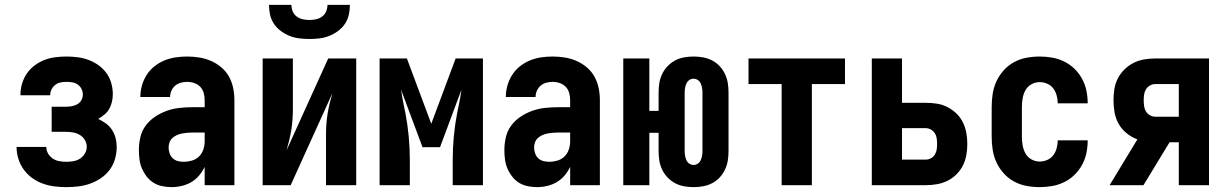

<svg xmlns="http://www.w3.org/2000/svg" viewBox="-20 -760 5040 788"><path d="M252 8Q228 8 203.5 5Q179 2 155.5 -6.5Q132 -15 112 -29.5Q92 -44 77.5 -64Q63 -84 55.5 -108Q48 -132 48 -157H170Q170 -142 177.5 -129.5Q185 -117 197 -109Q209 -101 223.5 -98.5Q238 -96 252 -96Q267 -96 281.5 -98.5Q296 -101 308.5 -109Q321 -117 328.5 -130Q336 -143 336 -158Q336 -173 328 -186Q320 -199 307 -206.5Q294 -214 279.5 -216.5Q265 -219 250 -219H192V-322H250Q262 -322 274 -324Q286 -326 297 -332Q308 -338 314 -349Q320 -360 320 -372Q320 -384 314.5 -395Q309 -406 299 -413Q289 -420 277 -422Q265 -424 253 -424Q240 -424 228 -421.5Q216 -419 206.5 -411.5Q197 -404 191.5 -393Q186 -382 186 -370V-369H64V-371Q64 -394 70.5 -416.5Q77 -439 90 -458Q103 -477 121.5 -491Q140 -505 161.5 -513.5Q183 -522 206.5 -525Q230 -528 253 -528Q276 -528 299 -525Q322 -522 343.5 -514Q365 -506 384 -492.5Q403 -479 416.5 -460.5Q430 -442 436.5 -419.5Q443 -397 443 -374Q443 -358 439.5 -342.5Q436 -327 428.5 -313.5Q421 -300 409 -290Q397 -280 383 -272Q400 -264 415 -253Q430 -242 440 -226.5Q450 -211 454.5 -193Q459 -175 459 -157Q459 -132 452 -107.5Q445 -83 430 -63Q415 -43 394.5 -29Q374 -15 350.5 -6.5Q327 2 302 5Q277 8 252 8Z M684 8Q665 8 645.5 4Q626 0 610 -10Q594 -20 582 -35.5Q570 -51 562.5 -68.5Q555 -86 552.5 -105.5Q550 -125 550 -144Q550 -170 556 -196.5Q562 -223 578 -244.5Q594 -266 616.5 -281Q639 -296 664 -305Q689 -314 716 -317Q743 -320 769 -320H820V-349Q820 -364 816 -378.5Q812 -393 802 -403.5Q792 -414 777.5 -419Q763 -424 748 -424Q735 -424 722 -420.5Q709 -417 699 -408.5Q689 -400 683.5 -387.5Q678 -375 678 -362H556Q556 -386 562.5 -409Q569 -432 582 -452.5Q595 -473 614 -488Q633 -503 655 -512Q677 -521 700.5 -524.5Q724 -528 748 -528Q773 -528 798 -524Q823 -520 846 -510Q869 -500 888.5 -483.5Q908 -467 920 -445Q932 -423 937 -398.5Q942 -374 942 -349V0H820V-75Q811 -56 797 -39.5Q783 -23 765 -12.5Q747 -2 726 3Q705 8 684 8ZM734 -96Q751 -96 768 -101Q785 -106 797 -118Q809 -130 814.5 -146.5Q820 -163 820 -180V-216H769Q758 -216 747.5 -215Q737 -214 726.5 -212Q716 -210 706 -205.5Q696 -201 688 -194Q680 -187 676 -176.5Q672 -166 672 -155Q672 -143 676 -131Q680 -119 689 -110.5Q698 -102 710 -99Q722 -96 734 -96Z M1058 0V-520H1182V-312Q1182 -291 1180.5 -269.5Q1179 -248 1175.5 -226.5Q1172 -205 1167 -184.5Q1162 -164 1156 -143L1327 -520H1442V0H1318V-208Q1318 -229 1319.5 -250.5Q1321 -272 1324.5 -293.5Q1328 -315 1333 -335.5Q1338 -356 1344 -377L1173 0ZM1250 -600Q1229 -600 1208.5 -602.5Q1188 -605 1169 -612.5Q1150 -620 1133 -632.5Q1116 -645 1104.5 -662Q1093 -679 1088.5 -699Q1084 -719 1084 -740H1176Q1176 -726 1181.5 -713Q1187 -700 1198 -692Q1209 -684 1222.5 -681Q1236 -678 1250 -678Q1264 -678 1277.5 -681Q1291 -684 1302 -692Q1313 -700 1318.5 -713Q1324 -726 1324 -740H1416Q1416 -719 1411.5 -699Q1407 -679 1395.5 -662Q1384 -645 1367 -632.5Q1350 -620 1331 -612.5Q1312 -605 1291.5 -602.5Q1271 -600 1250 -600Z M1538 0V-520H1650L1750 -252L1850 -520H1962V0H1838V-104Q1838 -152 1842.5 -200Q1847 -248 1856 -295L1863 -329Q1866 -345 1869 -360.5Q1872 -376 1874 -392L1786 -156H1714L1626 -392Q1628 -376 1631 -360.5Q1634 -345 1637 -329L1644 -295Q1653 -248 1657.5 -200Q1662 -152 1662 -104V0Z M2184 8Q2165 8 2145.5 4Q2126 0 2110 -10Q2094 -20 2082 -35.5Q2070 -51 2062.5 -68.5Q2055 -86 2052.5 -105.5Q2050 -125 2050 -144Q2050 -170 2056 -196.5Q2062 -223 2078 -244.5Q2094 -266 2116.5 -281Q2139 -296 2164 -305Q2189 -314 2216 -317Q2243 -320 2269 -320H2320V-349Q2320 -364 2316 -378.5Q2312 -393 2302 -403.5Q2292 -414 2277.5 -419Q2263 -424 2248 -424Q2235 -424 2222 -420.5Q2209 -417 2199 -408.5Q2189 -400 2183.5 -387.5Q2178 -375 2178 -362H2056Q2056 -386 2062.5 -409Q2069 -432 2082 -452.5Q2095 -473 2114 -488Q2133 -503 2155 -512Q2177 -521 2200.5 -524.5Q2224 -528 2248 -528Q2273 -528 2298 -524Q2323 -520 2346 -510Q2369 -500 2388.5 -483.5Q2408 -467 2420 -445Q2432 -423 2437 -398.5Q2442 -374 2442 -349V0H2320V-75Q2311 -56 2297 -39.5Q2283 -23 2265 -12.5Q2247 -2 2226 3Q2205 8 2184 8ZM2234 -96Q2251 -96 2268 -101Q2285 -106 2297 -118Q2309 -130 2314.5 -146.5Q2320 -163 2320 -180V-216H2269Q2258 -216 2247.5 -215Q2237 -214 2226.5 -212Q2216 -210 2206 -205.5Q2196 -201 2188 -194Q2180 -187 2176 -176.5Q2172 -166 2172 -155Q2172 -143 2176 -131Q2180 -119 2189 -110.5Q2198 -102 2210 -99Q2222 -96 2234 -96Z M2827 8Q2807 8 2787.5 4.5Q2768 1 2751 -8Q2734 -17 2720 -31.5Q2706 -46 2697.5 -64Q2689 -82 2686 -101Q2683 -120 2683 -140V-215H2645V0H2538V-520H2645V-305H2683V-380Q2683 -400 2686 -419Q2689 -438 2697.5 -456Q2706 -474 2720 -488.5Q2734 -503 2751 -512Q2768 -521 2787.5 -524.5Q2807 -528 2827 -528Q2846 -528 2865.5 -524.5Q2885 -521 2902.5 -512Q2920 -503 2933.5 -488.5Q2947 -474 2955.5 -456Q2964 -438 2967 -419Q2970 -400 2970 -380V-140Q2970 -120 2967 -101Q2964 -82 2955.5 -64Q2947 -46 2933.5 -31.5Q2920 -17 2902.5 -8Q2885 1 2865.5 4.5Q2846 8 2827 8ZM2827 -83Q2836 -83 2844 -88.5Q2852 -94 2856 -103Q2860 -112 2861.5 -121.5Q2863 -131 2863 -140V-380Q2863 -389 2861.5 -398.5Q2860 -408 2856 -417Q2852 -426 2844 -431.5Q2836 -437 2827 -437Q2817 -437 2809 -431.5Q2801 -426 2797 -417Q2793 -408 2791.5 -398.5Q2790 -389 2790 -380V-140Q2790 -131 2791.5 -121.5Q2793 -112 2797 -103Q2801 -94 2809 -88.5Q2817 -83 2827 -83Z M3188 0V-415H3052V-520H3448V-415H3312V0Z M3558 0V-520H3682V-338H3780Q3803 -338 3825.5 -334.5Q3848 -331 3868.5 -320.5Q3889 -310 3905.5 -294Q3922 -278 3932 -257.5Q3942 -237 3946 -214.5Q3950 -192 3950 -169Q3950 -146 3946 -123.5Q3942 -101 3932 -81Q3922 -61 3905.5 -44.5Q3889 -28 3868.5 -18Q3848 -8 3825.5 -4Q3803 0 3780 0ZM3780 -105Q3791 -105 3801 -110.5Q3811 -116 3817 -126Q3823 -136 3824.5 -147Q3826 -158 3826 -169Q3826 -180 3824.5 -191.5Q3823 -203 3817 -212.5Q3811 -222 3801 -228Q3791 -234 3780 -234H3682V-105Z M4247 8Q4220 8 4193 3Q4166 -2 4142 -15Q4118 -28 4099.5 -48.5Q4081 -69 4069.5 -94Q4058 -119 4054 -146Q4050 -173 4050 -200V-320Q4050 -347 4054 -374Q4058 -401 4069.5 -426Q4081 -451 4099.5 -471.5Q4118 -492 4142 -505Q4166 -518 4193 -523Q4220 -528 4247 -528Q4273 -528 4298.5 -523.5Q4324 -519 4347.5 -507.5Q4371 -496 4389.5 -478Q4408 -460 4420.5 -437.5Q4433 -415 4438.5 -389.5Q4444 -364 4444 -338V-336H4321V-337Q4321 -353 4316.5 -369Q4312 -385 4302.5 -397.5Q4293 -410 4278 -416.5Q4263 -423 4247 -423Q4229 -423 4213 -414Q4197 -405 4188.5 -389.5Q4180 -374 4177 -356Q4174 -338 4174 -320V-200Q4174 -182 4177 -164Q4180 -146 4188.5 -130.5Q4197 -115 4213 -106Q4229 -97 4247 -97Q4263 -97 4278 -103.5Q4293 -110 4302.5 -122.5Q4312 -135 4316.5 -151Q4321 -167 4321 -183V-184H4444V-182Q4444 -156 4438.5 -130.5Q4433 -105 4420.5 -82.5Q4408 -60 4389.5 -42Q4371 -24 4347.5 -12.5Q4324 -1 4298.5 3.5Q4273 8 4247 8Z M4534 0 4648 -188Q4624 -197 4604 -213Q4584 -229 4571.5 -251Q4559 -273 4554.5 -298Q4550 -323 4550 -348Q4550 -371 4553.5 -394Q4557 -417 4567.5 -437.5Q4578 -458 4594.5 -474.5Q4611 -491 4631.5 -501.5Q4652 -512 4675 -516Q4698 -520 4721 -520H4942V0H4818V-176H4780L4673 0ZM4721 -281H4818V-415H4721Q4710 -415 4699.5 -409Q4689 -403 4683 -393Q4677 -383 4675.5 -371.5Q4674 -360 4674 -348Q4674 -337 4675.5 -325Q4677 -313 4683 -303Q4689 -293 4699.5 -287Q4710 -281 4721 -281Z"/></svg>

Font: Iosevka Curly Extrabold
Style: Regular
Weight: 800
Monospace: yes
Designer: Belleve Invis
Foundry: Belleve Invis
Version: Version 22.1.2; ttfautohint (v1.8.4)